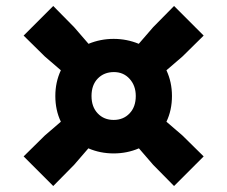

<svg xmlns="http://www.w3.org/2000/svg" viewBox="-20 -691 760 642"><path d="M590 -238 661 -168 562 -69 492 -140 444.5 -195Q405 -178 360 -178Q315 -178 275.5 -195L228 -140L158 -69L59 -168L130 -238L183.5 -284Q165 -322.5 165 -370Q165 -416.5 183.5 -456L130 -502L59 -572L158 -671L228 -600L276 -544.5Q316 -561 360 -561Q404 -561 444 -544.5L492 -600L562 -671L661 -572L590 -502L536.5 -456Q555 -416.5 555 -370Q555 -322.5 536.5 -284ZM360 -290Q392.5 -290 413.2 -311.8Q434 -333.5 434 -370Q434 -404.5 413.5 -427.2Q393 -450 361 -450Q328 -450 307 -428.5Q286 -407 286 -370Q286 -333.5 306.8 -311.8Q327.5 -290 360 -290Z"/></svg>

Font: Encode Sans Expanded Black
Style: Regular
Weight: 900
Width: 7
Designer: Multiple Designers
Foundry: Impallari Type
Version: Version 2.000